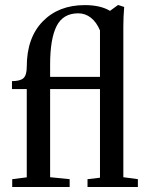

<svg xmlns="http://www.w3.org/2000/svg" viewBox="-20 -747 597 767"><path d="M28.8 0V-31.2L86.9 -38.6V-391.1H27.8V-422.9Q60.5 -422.9 73.7 -434.8Q86.9 -446.8 86.9 -480Q86.9 -595.7 150.4 -661.1Q213.9 -726.6 318.8 -726.6Q381.3 -726.6 419.4 -703.6L451.7 -727.1L476.1 -719.2Q472.7 -679.2 472.7 -641.6V-39.1L530.8 -31.2V0H329.6V-31.2L379.4 -37.1V-391.1H180.2V-39.1L258.3 -31.2V0ZM180.2 -488.8V-439.9H379.4V-625.5Q365.7 -658.2 343.3 -676Q320.8 -693.8 292.5 -693.8Q231.9 -693.8 206.1 -642.8Q180.2 -591.8 180.2 -488.8Z"/></svg>

Font: Elstob 10pt Medium
Style: Regular
Weight: 500
Designer: Peter S. Baker
Version: Version 1.015